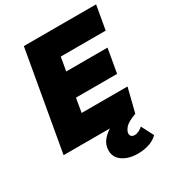

<svg xmlns="http://www.w3.org/2000/svg" viewBox="-216 -839 1091 1192"><g transform="rotate(-30 329.0 -243.5)"><path d="M243 -171H572L529 0H15L140 -710H658L628 -539H306L289 -442H585L555 -271H260ZM422 223Q355 223 313 194Q271 165 271 116Q271 74 297 43Q323 12 362.5 -9Q402 -30 443 -41L529 0Q468 22 449 45Q430 68 430 85Q430 113 463 113Q475 113 491.5 105Q508 97 519 86L564 173Q541 197 503.5 210Q466 223 422 223Z"/></g></svg>

Font: Livvic Black
Style: Italic
Weight: 900
Italic angle: -10°
Designer: Jacques Le Bailly, Baron von Fonthausen
Version: Version 1.001; ttfautohint (v1.8.2)